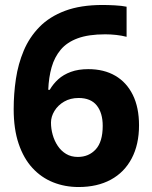

<svg xmlns="http://www.w3.org/2000/svg" viewBox="-20 -742 612 772"><path d="M35 -303Q35 -365 44 -425Q53 -485 75.5 -538.5Q98 -592 138.5 -633.5Q179 -675 241.5 -698.5Q304 -722 393 -722Q414 -722 442 -720.5Q470 -719 489 -715V-594Q470 -599 447.5 -601.5Q425 -604 403 -604Q336 -604 292.5 -588Q249 -572 224 -542Q199 -512 187.5 -471.5Q176 -431 174 -381H180Q194 -405 214.5 -423.5Q235 -442 265 -453Q295 -464 335 -464Q398 -464 443.5 -437.5Q489 -411 514 -360.5Q539 -310 539 -238Q539 -161 509.5 -105Q480 -49 425.5 -19.5Q371 10 296 10Q241 10 193.5 -9Q146 -28 110.5 -66.5Q75 -105 55 -164Q35 -223 35 -303ZM293 -111Q337 -111 365 -141.5Q393 -172 393 -236Q393 -288 369 -318Q345 -348 296 -348Q263 -348 238 -333.5Q213 -319 199 -296Q185 -273 185 -249Q185 -224 192 -199.5Q199 -175 212.5 -155Q226 -135 246 -123Q266 -111 293 -111Z"/></svg>

Font: Noto Sans Armenian
Style: Bold
Weight: 700
Version: Version 2.007